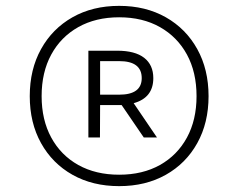

<svg xmlns="http://www.w3.org/2000/svg" viewBox="-20 -769 812 655"><path d="M386.5 -134Q296 -134 227.2 -172.8Q158.5 -211.5 120 -280.8Q81.5 -350 81.5 -441Q81.5 -532 120 -601.5Q158.5 -671 227.2 -710Q296 -749 386.5 -749Q477 -749 545.8 -710Q614.5 -671 653 -601.5Q691.5 -532 691.5 -441Q691.5 -350 653 -280.8Q614.5 -211.5 545.8 -172.8Q477 -134 386.5 -134ZM386.5 -173Q466.5 -173 525.8 -206.2Q585 -239.5 617.8 -299.8Q650.5 -360 650.5 -441Q650.5 -522.5 617.8 -582.8Q585 -643 525.8 -676.5Q466.5 -710 386.5 -710Q306.5 -710 247 -676.5Q187.5 -643 154.8 -582.8Q122 -522.5 122 -441Q122 -360 154.8 -299.8Q187.5 -239.5 247 -206.2Q306.5 -173 386.5 -173ZM281.5 -300V-596H380Q440.5 -596 471.8 -571.8Q503 -547.5 503 -502.5Q503 -435.5 436 -417L515.5 -300H470.5L395 -410.5Q387.5 -410.5 380 -410.5H321.5L321 -300ZM321.5 -446H386.5Q463.5 -446 463.5 -502.5Q463.5 -560.5 386.5 -560.5H321.5Z"/></svg>

Font: Encode Sans Semi Expanded Light
Style: Regular
Weight: 300
Width: 6
Designer: Multiple Designers
Foundry: Impallari Type
Version: Version 3.000; ttfautohint (v1.8.3) -l 8 -r 50 -G 200 -x 14 